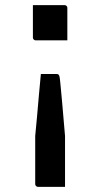

<svg xmlns="http://www.w3.org/2000/svg" viewBox="-20 -559 390 747"><path d="M139 -271H200Q203 -271 205 -270.5Q207 -270 208 -268Q210 -267 211.5 -261Q213 -255 215 -233Q217 -211 221.5 -163.5Q226 -116 233 -30V58Q233 86 233 112.5Q233 139 233 168Q211 168 185 168Q159 168 128 168Q125 168 122.5 166.5Q120 165 118.5 162.5Q117 160 117 157V-30Q121 -70 124.5 -110Q128 -150 131.5 -190.5Q135 -231 139 -271ZM108 -539Q130 -539 150 -539Q170 -539 189.5 -539Q209 -539 231 -539Q235 -539 237 -537.5Q239 -536 240.5 -534Q242 -532 242 -528V-402Q220 -402 200.5 -402Q181 -402 161 -402Q141 -402 119 -402Q116 -402 113.5 -403.5Q111 -405 109.5 -407.5Q108 -410 108 -413Z"/></svg>

Font: Recursive
Style: Regular
Weight: 400
Version: Version 1.085